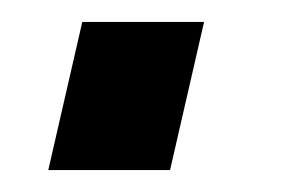

<svg xmlns="http://www.w3.org/2000/svg" viewBox="-20 -155 279 175"><path d="M55 -135H166L135 0H24Z"/></svg>

Font: Cairo SemiBold
Style: Italic
Weight: 600
Italic angle: -13°
Designer: Mohamed Gaber, Accademia di Belle Arti di Urbino and others
Foundry: Kief Type Foundry, Accademia di Belle Arti di Urbino and others
Version: Version 3.011